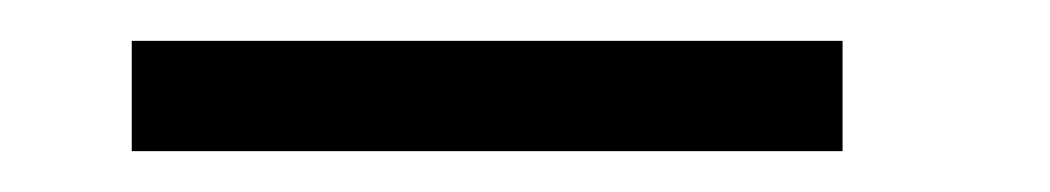

<svg xmlns="http://www.w3.org/2000/svg" viewBox="-20 -330 514 94"><path d="M44.5 -256V-310H392.5V-256Z"/></svg>

Font: Epilogue
Style: Regular
Weight: 400
Designer: Tyler Finck
Foundry: Etcetera Type Co
Version: Version 2.112